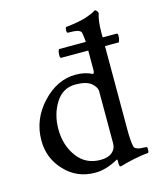

<svg xmlns="http://www.w3.org/2000/svg" viewBox="-105 -753 689 834"><g transform="rotate(-15 239.5 -336.0)"><path d="M248 -429.7Q290 -429.7 321.3 -413.1Q328.1 -413.1 328.1 -430.7V-536.1Q328.1 -569.3 322.3 -598.6Q317.4 -614.3 272.5 -614.3H263.7Q257.8 -614.3 257.8 -625Q257.8 -640.6 263.7 -640.6Q293 -643.6 317.9 -648.4Q342.8 -653.3 356.9 -658.2Q371.1 -663.1 380.9 -667.5Q390.6 -671.9 394.5 -674.8L399.4 -677.7H401.4Q405.3 -677.7 409.2 -672.4Q413.1 -667 414.1 -662.1Q403.3 -630.9 403.3 -577.1V-137.7Q403.3 -90.8 409.2 -63.5Q411.1 -56.6 419.9 -52.7Q428.7 -48.8 438 -47.9Q447.3 -46.9 456.1 -46.9L464.8 -45.9Q467.8 -44.9 467.8 -34.2Q467.8 -19.5 461.9 -19.5Q447.3 -18.6 429.2 -15.6Q411.1 -12.7 395 -9.3Q378.9 -5.9 365.2 -2.4Q351.6 1 342.8 3.9L334 5.9Q328.1 5.9 328.1 -10.7V-22.5Q328.1 -28.3 324.2 -26.4Q269.5 3.9 220.7 3.9Q139.6 3.9 85 -53.7Q30.3 -111.3 30.3 -191.4Q30.3 -286.1 97.2 -357.9Q164.1 -429.7 248 -429.7ZM235.4 -388.7Q178.7 -388.7 146.5 -337.9Q114.3 -287.1 114.3 -219.7Q114.3 -148.4 152.3 -96.2Q190.4 -43.9 257.8 -43.9Q291 -43.9 309.6 -59.1Q328.1 -74.2 328.1 -99.6V-332Q328.1 -352.5 306.2 -370.6Q284.2 -388.7 235.4 -388.7ZM207 -555.7H465.8Q471.7 -555.7 471.7 -545.9Q471.7 -529.3 465.8 -516.6H206.1Q201.2 -516.6 201.2 -529.3Q201.2 -546.9 207 -555.7Z"/></g></svg>

Font: Crimson Text
Style: Roman
Weight: 400
Version: Version 0.13